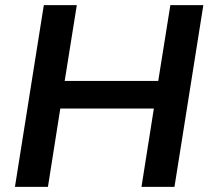

<svg xmlns="http://www.w3.org/2000/svg" viewBox="-20 -725 813 745"><path d="M38 0 150 -705H278L231 -411H594L641 -705H769L657 0H529L577 -304H214L166 0Z"/></svg>

Font: Nunito Sans 12pt ExtraLight
Style: Italic
Weight: 200
Italic angle: -9°
Designer: Vernon Adams
Foundry: Vernon Adams
Version: Version 3.101;gftools[0.9.27]